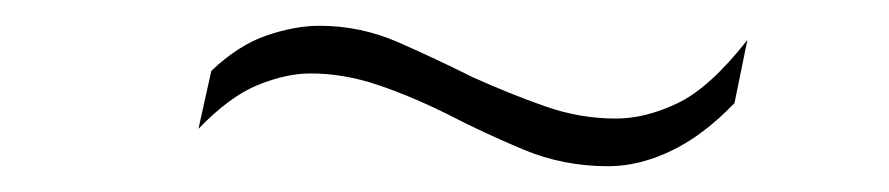

<svg xmlns="http://www.w3.org/2000/svg" viewBox="-20 -424 690 149"><path d="M452 -295Q417 -295 386 -308Q355 -321 328 -335Q300 -349 273.5 -358Q247 -367 221 -367Q202 -367 180 -358Q158 -349 134 -324L144 -369Q165 -389 187 -396.5Q209 -404 228 -404Q260 -404 289.5 -391Q319 -378 347 -364Q376 -351 403 -341.5Q430 -332 458 -332Q481 -332 506 -344Q531 -356 560 -393L550 -344Q526 -319 501 -307Q476 -295 452 -295Z"/></svg>

Font: REM Thin
Style: Italic
Weight: 250
Italic angle: -11°
Designer: Octavio Pardo
Foundry: Ashler Design
Version: Version 1.005;gftools[0.9.28]